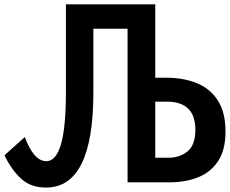

<svg xmlns="http://www.w3.org/2000/svg" viewBox="-28 -805 1048 874"><path d="M181.2 48.8Q112.8 48.8 69.1 9.3Q25.4 -30.3 -7.8 -98.1L85 -181.2Q125.5 -71.3 183.1 -71.3Q272 -71.3 272 -382.3V-785.2H678.7V-451.2H730Q807.6 -451.2 868.4 -426.3Q929.2 -401.4 963.9 -347.2Q998.5 -293 998.5 -205.6Q998.5 -123.5 965.6 -72.8Q932.6 -22 875.2 1.5Q817.9 24.9 744.1 24.9H552.7V-674.3H397V-383.3Q397 48.8 181.2 48.8ZM678.7 -86.9H738.3Q790.5 -86.9 825.9 -116Q861.3 -145 861.3 -214.4Q861.3 -342.3 731 -342.3H678.7Z"/></svg>

Font: BIZ UDGothic
Style: Bold
Weight: 700
Monospace: yes
Designer: TypeBank Co., Ltd.
Foundry: Morisawa Inc.
Version: Version 1.05